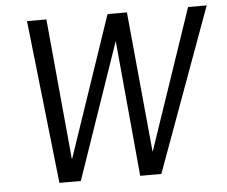

<svg xmlns="http://www.w3.org/2000/svg" viewBox="-48 -704 897 760"><g transform="rotate(-5 400.0 -324.5)"><path d="M800 -649H726L537 -92H536L483 -649H406L217 -92H215L163 -649H86L158 0H243L429 -540L479 0H563Z"/></g></svg>

Font: Gamestation Condensed
Style: Italic
Weight: 400
Width: 3
Designer: Jonas Hecksher
Foundry: Jonas Hecksher, Playtypeª, e-types AS
Version: Version 1.003